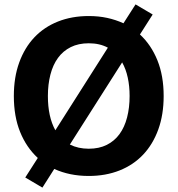

<svg xmlns="http://www.w3.org/2000/svg" viewBox="-20 -787 808 874"><path d="M43 -350Q43 -435 67.5 -502.5Q92 -570 136.5 -617Q181 -664 244 -689Q307 -714 384 -714Q429 -714 468 -705.5Q507 -697 542 -681L597 -767L675 -721L617 -630Q668 -583 696.5 -512.5Q725 -442 725 -350Q725 -265 700.5 -197.5Q676 -130 631.5 -83Q587 -36 524 -11Q461 14 384 14Q297 14 227 -18L173 67L95 21L152 -68Q100 -116 71.5 -186.5Q43 -257 43 -350ZM198 -350Q198 -255 232 -194L471 -570Q434 -590 384 -590Q337 -590 302 -572.5Q267 -555 244 -523.5Q221 -492 209.5 -447.5Q198 -403 198 -350ZM570 -350Q570 -395 561.5 -434Q553 -473 536 -503L298 -129Q336 -110 384 -110Q431 -110 466 -127.5Q501 -145 524 -176.5Q547 -208 558.5 -252.5Q570 -297 570 -350Z"/></svg>

Font: Post Grotesk Bold
Style: Bold
Weight: 700
Version: Version 1.0